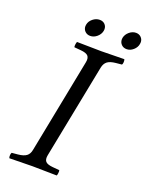

<svg xmlns="http://www.w3.org/2000/svg" viewBox="-148 -864 727 941"><g transform="rotate(20 216.0 -393.0)"><path d="M150.9 -742.2Q154.3 -760.7 170.7 -773.9Q187 -787.1 206.1 -787.1Q222.7 -787.1 232.9 -776.9Q243.2 -766.6 243.2 -751Q243.2 -749.5 242.7 -746.6Q242.2 -743.7 242.2 -742.2Q238.3 -723.6 222.4 -710.2Q206.5 -696.8 188 -696.8Q171.4 -696.8 160.6 -707.5Q149.9 -718.3 149.9 -733.9Q149.9 -734.9 150.4 -737.8Q150.9 -740.7 150.9 -742.2ZM340.8 -743.2Q344.7 -761.2 360.6 -774.7Q376.5 -788.1 395 -788.1Q411.1 -788.1 421.6 -777.6Q432.1 -767.1 432.1 -752Q432.1 -745.1 431.2 -743.2Q428.2 -724.6 412.4 -710.7Q396.5 -696.8 377.9 -696.8Q361.3 -696.8 350.6 -707.5Q339.8 -718.3 339.8 -734.9Q339.8 -740.2 340.8 -743.2ZM212.9 -568.8Q217.3 -591.3 207.5 -602.1Q197.8 -612.8 168.9 -615.2L134.8 -618.2Q132.8 -622.1 134.3 -632.8Q135.7 -643.6 138.2 -647Q226.1 -645 265.1 -645Q294.9 -645 384.8 -647Q387.7 -640.1 386.7 -630.6Q385.7 -621.1 382.8 -618.2L352.1 -615.2Q322.3 -612.3 308.3 -601.3Q294.4 -590.3 290 -568.8L192.9 -76.2Q188.5 -53.2 198.2 -42.7Q208 -32.2 236.8 -29.8L271 -26.9Q272.9 -22.9 271.7 -12Q270.5 -1 268.1 2Q180.2 0 141.1 0Q110.8 0 21 2Q18.1 -4.9 19 -14.4Q20 -23.9 22.9 -26.9L54.2 -29.8Q84 -32.7 98.1 -43.5Q112.3 -54.2 116.2 -76.2Z"/></g></svg>

Font: Linux Libertine G
Style: Italic
Weight: 400
Italic angle: -12°
Designer: Philipp H. Poll
Foundry: Philipp H. Poll
Version: Version 5.1.3